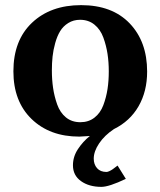

<svg xmlns="http://www.w3.org/2000/svg" viewBox="-20 -520 623 748"><path d="M553.2 -241.2Q553.2 -164.1 519.8 -106Q486.3 -47.9 423.8 -17.1Q387.2 7.3 366.2 38.6Q345.2 69.8 345.2 98.1Q345.2 120.6 358.2 135.3Q371.1 149.9 395 149.9Q399.4 149.9 406.5 146.5Q413.6 143.1 419.2 139.2Q424.8 135.3 430.9 130.4Q437 125.5 438 125L470.2 176.8Q404.8 208 375 208Q326.7 208 295.4 185.5Q264.2 163.1 264.2 124Q264.2 90.3 283.7 60.8Q303.2 31.2 330.1 9.8Q297.4 12.2 289.1 12.2Q173.8 12.2 103 -56.4Q32.2 -125 32.2 -242.2Q32.2 -362.8 104.7 -431.4Q177.2 -500 295.9 -500Q417 -500 485.1 -429Q553.2 -357.9 553.2 -241.2ZM403.8 -242.2Q403.8 -277.8 398.9 -310.1Q394 -342.3 382.6 -373.8Q371.1 -405.3 347.9 -424.1Q324.7 -442.9 292 -442.9Q266.1 -442.9 246.1 -430.4Q226.1 -418 214.4 -398.7Q202.6 -379.4 195.1 -352.3Q187.5 -325.2 184.8 -299.8Q182.1 -274.4 182.1 -246.1Q182.1 -209.5 186.8 -177.5Q191.4 -145.5 202.6 -113.5Q213.9 -81.5 236.8 -62.7Q259.8 -43.9 293 -43.9Q325.2 -43.9 348.1 -61.8Q371.1 -79.6 382.6 -110.4Q394 -141.1 398.9 -173.1Q403.8 -205.1 403.8 -242.2Z"/></svg>

Font: Veleka
Style: Bold
Weight: 700
Designer: Stefan Peev, Context Ltd, 2016; SIL International, 1997-2014.
Foundry: Stefan Peev, Context Ltd, 2016
Version: Version 1.000